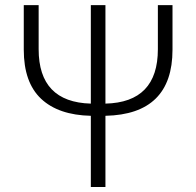

<svg xmlns="http://www.w3.org/2000/svg" viewBox="-20 -749 786 769"><path d="M612.3 -728.5H670.9V-549.8Q670.9 -291 402.3 -285.2V0H343.8V-285.2Q213.9 -288.1 144.5 -353.5Q75.2 -418.9 75.2 -549.8V-728.5H134.8V-551.8Q134.8 -339.8 343.8 -334V-728.5H402.3V-334Q612.3 -338.9 612.3 -551.8Z"/></svg>

Font: Bpmf Zihi Sans Light
Style: Light
Weight: 300
Foundry: But Ko
Version: Version 1.320